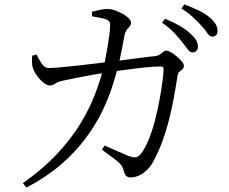

<svg xmlns="http://www.w3.org/2000/svg" viewBox="-20 -802 1040 872"><path d="M855 -564Q842 -564 832 -578.5Q822 -593 807 -611Q792 -631 770.5 -653.5Q749 -676 716 -699L729 -717Q768 -701 796.5 -684.5Q825 -668 844 -650Q863 -633 871 -619Q879 -605 879 -590Q879 -578 872 -571Q865 -564 855 -564ZM573 4Q561 4 553.5 -3Q546 -10 542 -26Q538 -45 525 -58.5Q512 -72 491.5 -86.5Q471 -101 443 -122L455 -141Q476 -132 498.5 -122Q521 -112 539.5 -104Q558 -96 568 -92Q588 -86 598 -88Q608 -90 619 -102Q638 -126 654.5 -166Q671 -206 683.5 -254Q696 -302 704.5 -348.5Q713 -395 718 -432.5Q723 -470 723 -489Q723 -500 711 -500Q689 -500 658 -497.5Q627 -495 593 -490.5Q559 -486 528.5 -482Q498 -478 476 -474Q453 -471 422 -466Q391 -461 359 -454.5Q327 -448 301 -443Q275 -438 263 -435Q240 -430 230.5 -422Q221 -414 206 -414Q193 -414 177 -427Q161 -440 148.5 -457.5Q136 -475 132 -486Q126 -500 125.5 -517Q125 -534 126 -549L146 -554Q156 -534 169 -513.5Q182 -493 203 -493Q217 -493 251.5 -496Q286 -499 332.5 -504Q379 -509 430 -515.5Q481 -522 530.5 -528Q580 -534 620.5 -539.5Q661 -545 684 -547Q698 -549 706 -554.5Q714 -560 721 -566Q728 -572 736 -572Q743 -572 756.5 -564.5Q770 -557 783 -545.5Q796 -534 805.5 -523Q815 -512 815 -504Q815 -493 809 -488Q803 -483 795.5 -477Q788 -471 786 -456Q778 -404 768.5 -353Q759 -302 746.5 -253.5Q734 -205 717 -159Q700 -113 678 -72Q666 -48 648 -30.5Q630 -13 610.5 -4.5Q591 4 573 4ZM84 30Q178 -37 241 -105Q304 -173 344.5 -239.5Q385 -306 409 -367.5Q433 -429 447 -483Q452 -501 457.5 -528.5Q463 -556 468 -586.5Q473 -617 476.5 -642.5Q480 -668 480 -682Q481 -696 477.5 -702.5Q474 -709 462 -714Q449 -719 430.5 -722Q412 -725 398 -728V-749Q414 -753 435 -757.5Q456 -762 470 -761Q485 -761 503 -754.5Q521 -748 537.5 -739Q554 -730 564.5 -719Q575 -708 575 -699Q575 -688 569 -682Q563 -676 556 -667Q549 -658 545 -639Q542 -622 536.5 -594Q531 -566 525 -537Q519 -508 512 -484Q503 -449 486.5 -399Q470 -349 441.5 -291Q413 -233 367.5 -172Q322 -111 256.5 -54.5Q191 2 100 50ZM944 -636Q932 -636 922 -651Q912 -666 896 -684Q879 -703 858.5 -722Q838 -741 804 -764L817 -782Q855 -768 884 -753.5Q913 -739 931 -724Q951 -707 959.5 -692Q968 -677 968 -662Q968 -649 961.5 -642.5Q955 -636 944 -636Z"/></svg>

Font: Noto Serif SC
Style: Regular
Weight: 400
Designer: Ryoko NISHIZUKA 西塚涼子 (kana & ideographs); Frank Grießhammer (Latin, Greek & Cyrillic); Wenlong ZHANG 张文龙 (bopomofo); San
Foundry: Adobe
Version: Version 2.002-H1;hotconv 1.1.0;makeotfexe 2.6.0